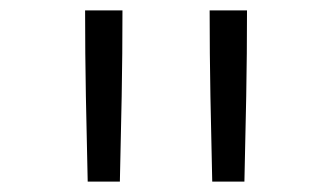

<svg xmlns="http://www.w3.org/2000/svg" viewBox="-20 -792 640 370"><path d="M389 -442Q387 -524 385.5 -606.5Q384 -689 384 -772H456Q456 -689 454.5 -606.5Q453 -524 451 -442ZM149 -442Q147 -524 145.5 -606.5Q144 -689 144 -772H216Q216 -689 214.5 -606.5Q213 -524 211 -442Z"/></svg>

Font: Iosevka Etoile Light
Style: Regular
Weight: 300
Designer: Belleve Invis
Foundry: Belleve Invis
Version: Version 25.0.1; ttfautohint (v1.8.4)